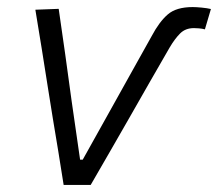

<svg xmlns="http://www.w3.org/2000/svg" viewBox="-20 -523 616 543"><path d="M160 0 145 -94Q137 -141 129.5 -187.5L115.5 -275Q107 -329 98 -385.5Q89 -442 80 -495.5L146 -498Q155 -433.5 164.5 -369Q173.5 -304 182.5 -238L206.5 -71.5H214L303 -231Q330.5 -280 356.5 -327Q382.5 -373.5 409 -421Q430.5 -461.5 454.5 -482.2Q478.5 -503 525 -503Q535 -503 550.5 -501.5Q566 -500 576.5 -497.5L559.5 -440Q552 -442 542.8 -442.8Q533.5 -443.5 528.5 -443.5Q504.5 -443.5 489.5 -428.5Q474.5 -413.5 460 -389Q431 -338.5 403 -290Q375 -241 346.5 -191Q319 -143 291.5 -95.2Q264 -47.5 236.5 0Z"/></svg>

Font: Heraclito Light
Style: Italic
Weight: 300
Italic angle: -12°
Designer: Kostas Bartsokas (font) & Cristiano Sobral (main changes)
Foundry: Kostas Bartsokas (font) & Cristiano Sobral (main changes)
Version: Version 1.00;July 8, 2020;FontCreator 13.0.0.2655 64-bit